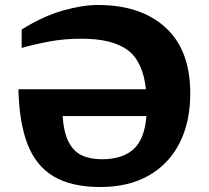

<svg xmlns="http://www.w3.org/2000/svg" viewBox="-20 -739 838 771"><path d="M744 -364Q744 -248.5 700.8 -164Q657.5 -79.5 576.8 -33.8Q496 12 383 12Q268 12 196.5 -30Q125 -72 91 -159Q57 -246 54 -380.5H566Q554 -492.5 492.5 -538Q431 -583.5 308.5 -583.5Q237.5 -583.5 178.8 -572.5Q120 -561.5 67 -546.5V-620.5Q153 -674 232 -696.5Q311 -719 373 -719Q546 -719 645 -628.2Q744 -537.5 744 -364ZM389.5 -99.5Q470.5 -99.5 515.5 -139.2Q560.5 -179 568 -273H231.5Q236 -206.5 255.8 -168.5Q275.5 -130.5 309 -115Q342.5 -99.5 389.5 -99.5Z"/></svg>

Font: Newsreader Caption SemiBold
Style: Regular
Weight: 600
Designer: Hugues Gentile
Foundry: Production Type
Version: Version 1.001